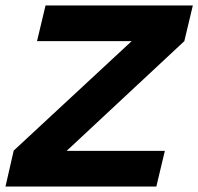

<svg xmlns="http://www.w3.org/2000/svg" viewBox="-37 -680 723 700"><path d="M-17 0 13 -131 443 -530H98L129 -660H666L635 -530L206 -130H564L533 0Z"/></svg>

Font: Kantumruy Pro
Style: Bold Italic
Weight: 700
Italic angle: -13°
Version: Version 1.002